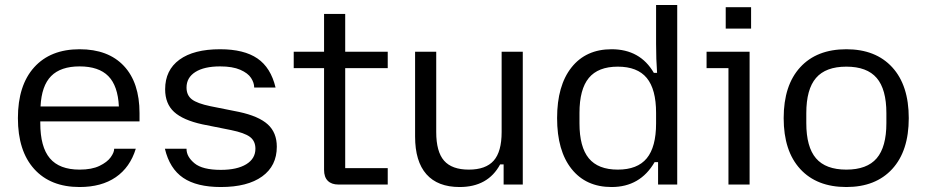

<svg xmlns="http://www.w3.org/2000/svg" viewBox="-20 -742 3726 772"><path d="M52 -267Q52 -399 117.5 -471.5Q183 -544 300 -544Q415 -544 478 -477Q541 -410 541 -287V-254H142V-247Q142 -151 180.5 -105.5Q219 -60 300 -60Q349 -60 380 -75Q411 -90 425 -109.5Q439 -129 439 -143V-144H526Q503 -69 445.5 -29.5Q388 10 300 10Q183 10 117.5 -62.5Q52 -135 52 -267ZM458 -314Q454 -397 415.5 -436Q377 -475 300 -475Q224 -475 185.5 -436Q147 -397 143 -314Z M643 -144H730V-143Q730 -112 762 -85.5Q794 -59 868 -59Q933 -59 970 -81.5Q1007 -104 1007 -144Q1007 -175 985 -191.5Q963 -208 909 -219L794 -242Q716 -259 680 -292Q644 -325 644 -383Q644 -460 701.5 -502Q759 -544 865 -544Q961 -544 1015 -507Q1069 -470 1088 -390H1002V-391Q1002 -409 989.5 -428.5Q977 -448 946 -461.5Q915 -475 865 -475Q801 -475 765.5 -452.5Q730 -430 730 -390Q730 -359 751.5 -342.5Q773 -326 826 -315L941 -292Q1020 -275 1056.5 -242Q1093 -209 1093 -152Q1093 -75 1034 -32.5Q975 10 868 10Q771 10 716.5 -27Q662 -64 643 -144Z M1283 -59V-468H1161V-534H1283V-686H1368V-534H1539V-468H1368V-66H1539V0H1341Q1313 0 1298 -15Q1283 -30 1283 -59Z M1649 -193V-534H1734V-211Q1734 -132 1765.5 -96Q1797 -60 1865 -60Q1933 -60 1965 -96Q1997 -132 1997 -211V-534H2082V0H2005V-81H1991Q1942 10 1828 10Q1740 10 1694.5 -41.5Q1649 -93 1649 -193Z M2220 -267Q2220 -398 2278 -471Q2336 -544 2439 -544Q2554 -544 2609 -449H2622Q2618 -503 2618 -566V-722H2703V0H2626V-90H2612Q2554 10 2439 10Q2336 10 2278 -63Q2220 -136 2220 -267ZM2464 -60Q2543 -60 2580.5 -105.5Q2618 -151 2618 -246V-288Q2618 -383 2580.5 -428.5Q2543 -474 2464 -474Q2385 -474 2347.5 -428.5Q2310 -383 2310 -288V-246Q2310 -151 2347.5 -105.5Q2385 -60 2464 -60Z M2909 -468H2821V-534H2994V0H2909ZM2898 -713H3000V-627H2898Z M3131 -267Q3131 -399 3197.5 -471.5Q3264 -544 3383 -544Q3501 -544 3567.5 -471.5Q3634 -399 3634 -267Q3634 -135 3567.5 -62.5Q3501 10 3383 10Q3264 10 3197.5 -62.5Q3131 -135 3131 -267ZM3383 -60Q3466 -60 3505 -105.5Q3544 -151 3544 -247V-287Q3544 -383 3505 -428.5Q3466 -474 3383 -474Q3300 -474 3261 -428.5Q3222 -383 3222 -287V-247Q3222 -151 3261 -105.5Q3300 -60 3383 -60Z"/></svg>

Font: Mozilla Text BETA
Style: Regular
Weight: 400
Designer: Studio DRAMA
Foundry: Studio DRAMA
Version: Version 0.100